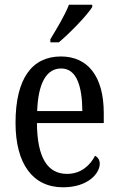

<svg xmlns="http://www.w3.org/2000/svg" viewBox="-20 -786 502 816"><path d="M194 -619V-606H230C279 -647 350 -721 372 -756V-766H273C256 -721 222 -666 194 -619ZM248 10C355 10 404 -50 404 -90C404 -108 394 -119 384 -124C363 -83 324 -47 265 -47C183 -47 138 -114 137 -263H421V-305C421 -463 352 -546 239 -546C116 -546 46 -452 46 -264C46 -90 119 10 248 10ZM330 -314H138C142 -430 176 -495 240 -495C305 -495 329 -422 330 -314Z"/></svg>

Font: Noto Serif Myanmar Condensed
Style: Regular
Weight: 400
Width: 3
Designer: Ben Mitchell and the Monotype Design Team
Foundry: Monotype Imaging Inc.
Version: Version 2.106